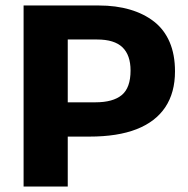

<svg xmlns="http://www.w3.org/2000/svg" viewBox="-20 -680 686 700"><path d="M184 -182V-307H328Q392 -307 424 -333.5Q456 -360 456 -423Q456 -479 426.5 -507.5Q397 -536 334 -536H184V-660H340Q403 -660 454 -645Q505 -630 542 -601Q579 -572 598.5 -526.5Q618 -481 618 -420Q618 -342 582.5 -289Q547 -236 478 -209Q409 -182 306 -182ZM66 0V-660H227V0Z"/></svg>

Font: Bricolage Grotesque 24pt ExtraBold
Style: Regular
Weight: 800
Designer: Mathieu Triay
Foundry: Atelier Triay
Version: Version 1.001;gftools[0.9.33.dev8+g029e19f]